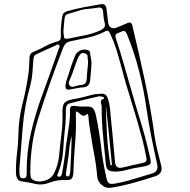

<svg xmlns="http://www.w3.org/2000/svg" viewBox="-20 -839 940 950"><path d="M357 -288Q356 -284 355.5 -281.5Q355 -279 355 -277Q358 -203 351.5 -129.5Q345 -56 343 17Q342 35 335 44Q328 53 307 52Q266 49 224 65Q189 79 155 71Q121 63 86 58Q71 56 65 43.5Q59 31 59 16Q58 -31 64 -78Q70 -125 71 -172Q72 -249 90.5 -322Q109 -395 120 -469Q123 -489 124 -510.5Q125 -532 126 -553Q126 -576 147 -583Q177 -595 205 -610.5Q233 -626 264 -634Q276 -637 279 -645Q282 -653 281 -663Q280 -686 282 -710Q284 -734 288 -757Q291 -778 311 -783Q352 -795 393.5 -803Q435 -811 478 -818Q504 -823 507 -795Q509 -779 511 -762Q513 -745 515 -728Q521 -691 556 -702Q569 -707 581.5 -712.5Q594 -718 606 -723Q620 -730 626.5 -726.5Q633 -723 636 -708Q668 -574 697 -438.5Q726 -303 745 -166Q750 -129 759.5 -92Q769 -55 778 -18Q787 20 748 33Q694 51 639 66Q584 81 528 90Q505 94 484 76.5Q463 59 461 36Q457 -17 447 -69.5Q437 -122 429 -175Q426 -196 422.5 -216.5Q419 -237 418 -258Q418 -263 416.5 -270.5Q415 -278 409 -273Q397 -264 389 -267Q381 -270 373.5 -277.5Q366 -285 357 -288ZM294 -680Q295 -667 296.5 -655.5Q298 -644 318 -648Q358 -656 398.5 -664Q439 -672 477 -689Q491 -696 496.5 -705Q502 -714 497 -730Q494 -742 492.5 -755Q491 -768 490 -781Q489 -806 463 -801Q439 -797 414.5 -795Q390 -793 367 -785Q338 -776 324 -772.5Q310 -769 305 -763.5Q300 -758 299 -744Q298 -730 295 -700Q294 -695 294 -690Q294 -685 294 -680ZM130 12Q131 22 131.5 33.5Q132 45 145 52Q172 65 204.5 54Q237 43 249 15Q267 -22 272 -64Q277 -120 284 -175Q291 -230 289 -286Q289 -318 299 -330Q309 -342 341 -348Q365 -352 388.5 -357.5Q412 -363 436 -370Q446 -373 457 -373.5Q468 -374 478 -375Q506 -379 514 -350Q522 -325 524.5 -300.5Q527 -276 529 -251Q534 -198 539.5 -144.5Q545 -91 549 -38Q552 -2 586 -10Q612 -16 637 -22Q662 -28 687 -33Q710 -37 704 -59Q700 -79 696 -99.5Q692 -120 687 -139Q662 -236 631.5 -331.5Q601 -427 576 -524Q566 -562 554 -599.5Q542 -637 525 -672Q521 -681 516.5 -685Q512 -689 501 -684Q461 -663 417 -653.5Q373 -644 329 -635Q303 -630 293 -604Q260 -519 229.5 -433.5Q199 -348 172 -262Q150 -195 140 -126.5Q130 -58 130 12ZM326 -269Q325 -305 330.5 -311.5Q336 -318 364 -313Q373 -312 382.5 -312Q392 -312 402 -312Q428 -313 438 -305Q448 -297 454 -271Q471 -193 480 -113.5Q489 -34 507 43Q511 61 518.5 67Q526 73 545 70Q592 62 637 48Q682 34 728 21Q749 15 755.5 3Q762 -9 757 -29Q742 -96 728.5 -164Q715 -232 705 -300Q692 -393 669 -484Q646 -575 611 -663Q607 -674 600.5 -682Q594 -690 580 -682Q571 -678 559 -673.5Q547 -669 553 -650Q573 -590 590.5 -529Q608 -468 626 -406Q649 -324 674.5 -241.5Q700 -159 719 -75Q726 -49 726 -38Q726 -27 716 -22.5Q706 -18 680 -13Q677 -13 673.5 -12Q670 -11 667 -11Q638 -7 610 1Q582 9 553 10Q524 10 514.5 2Q505 -6 503 -33Q496 -103 489.5 -172Q483 -241 483 -311Q483 -318 480.5 -325.5Q478 -333 479.5 -339.5Q481 -346 493 -350Q497 -351 494.5 -355Q492 -359 489 -360Q484 -361 478.5 -362Q473 -363 468 -362Q432 -354 396.5 -345.5Q361 -337 326 -328Q306 -322 306 -299Q306 -279 305.5 -258.5Q305 -238 303 -218Q296 -160 293 -101Q290 -42 269 14Q267 18 264 25Q261 32 269 35Q277 37 281.5 31.5Q286 26 287 19Q291 -5 295 -29Q299 -53 302 -77Q307 -127 315.5 -176.5Q324 -226 326 -269ZM76 -5Q76 5 76 12Q76 19 77 25Q79 45 97 43Q112 43 112 25V14Q111 -84 132.5 -179Q154 -274 188 -366Q209 -423 229.5 -480.5Q250 -538 270 -596Q272 -601 274.5 -606.5Q277 -612 272 -616Q268 -621 263 -618Q258 -615 253 -613Q230 -603 207 -592.5Q184 -582 161 -571Q151 -567 148.5 -560Q146 -553 145 -543Q143 -512 140.5 -480Q138 -448 130 -417Q101 -314 92.5 -210Q84 -106 76 -5ZM433 -528Q432 -507 430 -485Q428 -463 426 -441Q423 -410 394 -407Q377 -406 359.5 -402.5Q342 -399 325 -396Q311 -394 307 -400.5Q303 -407 304 -418Q307 -438 314.5 -457.5Q322 -477 327 -496Q332 -512 337.5 -527Q343 -542 349 -557Q351 -562 354 -568Q357 -574 361 -578Q383 -599 411 -592Q424 -590 425.5 -578.5Q427 -567 429 -556Q430 -549 431 -542.5Q432 -536 433 -528ZM416 -536Q413 -547 413.5 -559Q414 -571 400 -575Q384 -580 376 -569Q368 -558 363 -546Q356 -527 349.5 -508.5Q343 -490 336 -470Q331 -457 323.5 -440.5Q316 -424 325 -415Q334 -406 351 -412Q368 -418 383 -419Q407 -420 409 -447Q410 -470 412.5 -492Q415 -514 416 -536ZM504 -319Q505 -244 509.5 -169.5Q514 -95 527 -21Q532 -21 534 -22Q527 -96 519.5 -170.5Q512 -245 504 -319ZM335 -166Q325 -134 322.5 -100Q320 -66 314 -33Q312 -20 310 -7Q308 6 306 20Q306 24 307 28.5Q308 33 314 34Q319 35 321.5 31.5Q324 28 325 24Q326 19 327 14.5Q328 10 328 5Q330 -37 332 -80Q334 -123 335 -166Z"/></svg>

Font: Rock 3D
Style: Regular
Weight: 400
Version: Version 1.000